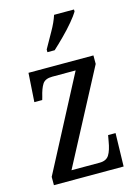

<svg xmlns="http://www.w3.org/2000/svg" viewBox="-117 -830 641 894"><g transform="rotate(-15 204.0 -383.0)"><path d="M29 0V-40L265 -490H152Q118 -490 105 -470Q92 -450 83 -411L79 -397H41L50 -536H363V-495L126 -46H262Q294 -46 307.5 -67.5Q321 -89 328 -132L333 -160H369L365 0ZM160 -619Q181 -657 202.5 -694.5Q224 -732 235 -766H331V-756Q321 -739 298 -711.5Q275 -684 247 -656Q219 -628 195 -606H160Z"/></g></svg>

Font: Noto Serif Khmer ExtraCondensed
Style: Regular
Weight: 400
Width: 2
Designer: Danh Hong and the Monotype Design Team
Foundry: Monotype Imaging Inc.
Version: Version 2.004; ttfautohint (v1.8.4.7-5d5b)